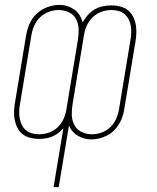

<svg xmlns="http://www.w3.org/2000/svg" viewBox="-20 -560 640 785"><path d="M199 205 239 -35Q229 -24 217.5 -15.5Q206 -7 192.5 -1.5Q179 4 165.5 6Q152 8 139 8Q121 8 103.5 3.5Q86 -1 73 -11Q60 -21 52 -36Q44 -51 40.5 -68Q37 -85 37.5 -103Q38 -121 41 -139L87 -417Q90 -433 95 -448.5Q100 -464 109 -478.5Q118 -493 131 -505Q144 -517 159 -524.5Q174 -532 190 -536Q206 -540 222 -540Q239 -540 255 -535Q271 -530 284 -521Q297 -512 305.5 -498Q314 -484 318 -469Q327 -485 339.5 -499Q352 -513 368 -522Q384 -531 401.5 -534.5Q419 -538 437 -538Q454 -538 471.5 -533.5Q489 -529 502 -519Q515 -509 523 -494Q531 -479 534.5 -462Q538 -445 537.5 -427Q537 -409 534 -391L488 -113Q485 -97 480 -81.5Q475 -66 466 -51.5Q457 -37 444.5 -25Q432 -13 417 -5.5Q402 2 385.5 6Q369 10 353 10Q338 10 324 6Q310 2 298 -5Q286 -12 276.5 -23Q267 -34 262 -47L220 205ZM139 -11Q160 -11 180.5 -18Q201 -25 216.5 -40.5Q232 -56 240.5 -75.5Q249 -95 252 -116L298 -394Q302 -416 301.5 -439Q301 -462 291.5 -481Q282 -500 262 -509.5Q242 -519 219 -519Q199 -519 179 -511.5Q159 -504 143.5 -489Q128 -474 119.5 -454Q111 -434 108 -414L62 -136Q59 -121 58.5 -106Q58 -91 60.5 -77Q63 -63 69 -50Q75 -37 85.5 -28Q96 -19 110 -15Q124 -11 139 -11ZM356 -11Q376 -11 396.5 -18.5Q417 -26 432 -41Q447 -56 455.5 -76Q464 -96 467 -116L513 -394Q516 -409 516.5 -424Q517 -439 515 -453Q513 -467 506.5 -480Q500 -493 489.5 -502Q479 -511 465 -515Q451 -519 436 -519Q416 -519 395.5 -512Q375 -505 359 -489.5Q343 -474 334.5 -454.5Q326 -435 323 -414L277 -136Q273 -114 273.5 -91Q274 -68 284 -49Q294 -30 313.5 -20.5Q333 -11 356 -11Z"/></svg>

Font: Iosevka Curly Thin Extended
Style: Italic
Weight: 100
Width: 7
Italic angle: -9°
Monospace: yes
Designer: Belleve Invis
Foundry: Belleve Invis
Version: Version 11.1.0; ttfautohint (v1.8.3)